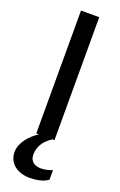

<svg xmlns="http://www.w3.org/2000/svg" viewBox="-186 -792 684 1091"><g transform="rotate(20 156.0 -246.5)"><path d="M101.1 0H117.2C68.8 29.8 20 84.5 21 142.6C22 209.5 77.6 250 150.9 250C191.9 250 233.9 242.2 261.7 221.2V163.6C240.2 171.9 215.8 177.7 193.8 177.7C159.7 177.7 127.4 163.1 126.5 121.1C125.5 73.7 147.9 32.2 199.2 0H211.4V-743.2H101.1Z"/></g></svg>

Font: Merriweather Sans
Style: Regular
Weight: 400
Designer: Eben Sorkin ( eben@eyebytes.com )
Foundry: Eben Sorkin
Version: Version 1.003